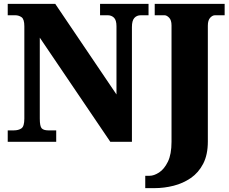

<svg xmlns="http://www.w3.org/2000/svg" viewBox="-20 -734 1183 994"><path d="M732 240V176H755Q777 176 803.5 159Q830 142 849 103.5Q868 65 868 0V-602Q868 -630 855.5 -642.5Q843 -655 832 -655H781V-714H1143V-655H1093Q1080 -655 1068 -642Q1056 -629 1056 -601V-1Q1056 67 1032 113.5Q1008 160 968 187.5Q928 215 879 227.5Q830 240 779 240ZM20 0V-59H51Q76 -59 91 -69.5Q106 -80 106 -120V-598Q106 -635 91.5 -645Q77 -655 59 -655H20V-714H266L583 -245V-598Q583 -630 570 -642.5Q557 -655 538 -655H498V-714H749V-655H709Q688 -655 675.5 -641Q663 -627 663 -594V0H551L186 -539V-120Q186 -80 196 -69.5Q206 -59 231 -59H271V0Z"/></svg>

Font: Noto Serif SemiCondensed Black
Style: Regular
Weight: 900
Width: 4
Designer: Monotype Design Team
Foundry: Monotype Imaging Inc.
Version: Version 2.014; ttfautohint (v1.8.4.7-5d5b)